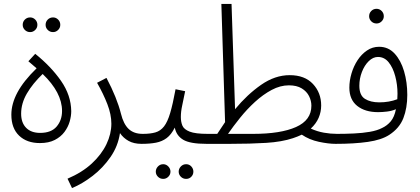

<svg xmlns="http://www.w3.org/2000/svg" viewBox="-20 -730 2148 981"><path d="M251 -566Q235 -566 224 -577Q213 -588 213 -603Q213 -619 224 -630Q235 -641 251 -641Q266 -641 277 -630Q288 -619 288 -603Q288 -588 277 -577Q266 -566 251 -566ZM134 -566Q118 -566 107 -577Q96 -588 96 -603Q96 -619 107 -630Q118 -641 134 -641Q149 -641 160 -630Q171 -619 171 -603Q171 -588 160 -577Q149 -566 134 -566Z M184 1Q117 1 77.5 -37Q38 -75 38 -144Q38 -200 69.5 -258.5Q101 -317 167 -381L125 -417L160 -455Q241 -390 292 -316.5Q343 -243 344 -162Q344 -137 336 -109Q328 -81 309.5 -56Q291 -31 260 -15Q229 1 184 1ZM185 -51Q242 -51 269.5 -83.5Q297 -116 297 -163Q297 -257 198 -352Q147 -303 117.5 -252.5Q88 -202 88 -149Q88 -103 113.5 -77Q139 -51 185 -51Z M348 231 325 183Q400 151 449.5 105Q499 59 524 6.5Q549 -46 549 -98Q549 -145 528.5 -198Q508 -251 476 -307L524 -332Q551 -281 569.5 -235Q588 -189 598 -149Q611 -96 637.5 -71Q664 -46 709 -46Q724 -46 730 -39Q736 -32 736 -22Q736 -11 727.5 -3Q719 5 703 5Q664 5 637 -10Q610 -25 593 -50Q583 17 544.5 72.5Q506 128 453.5 168.5Q401 209 348 231Z M931 184Q915 184 904 173Q893 162 893 147Q893 132 904 120.5Q915 109 931 109Q947 109 957.5 120.5Q968 132 968 147Q968 162 957.5 173Q947 184 931 184ZM814 184Q798 184 787 173Q776 162 776 147Q776 132 787 120.5Q798 109 814 109Q829 109 840 120.5Q851 132 851 147Q851 162 840 173Q829 184 814 184Z M703 5 710 -46Q748 -46 774 -53.5Q800 -61 818 -84Q836 -107 849.5 -152.5Q863 -198 877 -274L926 -264Q918 -223 911 -191.5Q904 -160 904 -132Q904 -107 912 -88Q920 -69 949 -57.5Q978 -46 1042 -46Q1056 -46 1062.5 -39Q1069 -32 1069 -22Q1069 -11 1060.5 -3Q1052 5 1035 5Q951 5 916 -16Q881 -37 873 -78Q855 -42 831.5 -24.5Q808 -7 777 -1Q746 5 703 5Z M1035 5 1042 -46H1090Q1110 -77 1130 -106L1111 -710H1163L1181 -172Q1243 -247 1314 -296.5Q1385 -346 1460 -346Q1537 -346 1579 -301Q1621 -256 1621 -191Q1621 -158 1608 -128Q1595 -98 1568 -73Q1601 -58 1635 -52Q1669 -46 1702 -46Q1716 -46 1722 -39Q1728 -32 1728 -22Q1728 -11 1719.5 -3Q1711 5 1695 5Q1658 5 1609 -5.5Q1560 -16 1522 -42Q1501 -32 1477 -24Q1420 -5 1340 0Q1260 5 1155 5ZM1456 -294Q1412 -294 1368 -270.5Q1324 -247 1283 -209.5Q1242 -172 1207 -128.5Q1172 -85 1145 -46H1273Q1414 -46 1492.5 -81Q1571 -116 1571 -190Q1571 -215 1559 -239Q1547 -263 1521.5 -278.5Q1496 -294 1456 -294Z M1904 -610Q1888 -610 1877 -621Q1866 -632 1866 -647Q1866 -663 1877 -674Q1888 -685 1904 -685Q1919 -685 1930 -674Q1941 -663 1941 -647Q1941 -632 1930 -621Q1919 -610 1904 -610Z M1695 5 1702 -46Q1744 -46 1788 -48Q1832 -50 1869.5 -56.5Q1907 -63 1932 -76Q1958 -88 1976.5 -110Q1995 -132 2003 -172Q1982 -163 1957.5 -160Q1933 -157 1912 -157Q1845 -157 1805 -189Q1765 -221 1765 -282Q1765 -318 1776 -355Q1787 -392 1807 -422.5Q1827 -453 1855 -472Q1883 -491 1917 -491Q1964 -491 1996 -456.5Q2028 -422 2044.5 -366Q2061 -310 2061 -245Q2061 -178 2041 -126.5Q2021 -75 1969 -41Q1929 -15 1859.5 -5Q1790 5 1695 5ZM1816 -292Q1816 -243 1844.5 -225Q1873 -207 1918 -207Q1968 -207 2010 -223Q2011 -236 2011 -251Q2011 -297 1999.5 -340.5Q1988 -384 1966 -411.5Q1944 -439 1911 -439Q1886 -439 1864 -417.5Q1842 -396 1829 -362Q1816 -328 1816 -292Z"/></svg>

Font: Noto Sans Arabic SemCond Light
Style: Regular
Weight: 300
Width: 4
Designer: Monotype Design Team, Nadine Chahine, Nizar Qandah and Khaled Hosny
Foundry: Monotype Imaging Inc.
Version: Version 2.012; ttfautohint (v1.8.4.7-5d5b)